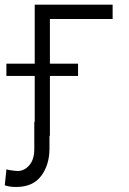

<svg xmlns="http://www.w3.org/2000/svg" viewBox="-61 -565 538 799"><path d="M407.7 -545.5V-485.8H146.7V0H83.5V-545.5ZM-34.4 -248.9V-300.1H263.8V-248.9ZM81.7 -57.9H144.9V54.3Q144.5 121.8 110.1 167.4Q75.6 213.1 6.4 213.1Q-7.1 213.1 -18.3 211.6Q-29.5 210.2 -41.2 206L-34.1 139.2Q-30.9 141.3 -20.8 142.9Q-10.7 144.5 -0.7 145.6Q9.2 146.7 11.7 146.7Q40.5 146.7 61.3 122.3Q82 98 81.7 54.3Z"/></svg>

Font: Inter UI Light
Style: Regular
Weight: 300
Designer: Rasmus Andersson
Foundry: rsms
Version: 3.2;8d6f07862